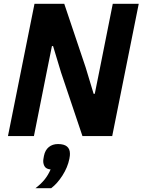

<svg xmlns="http://www.w3.org/2000/svg" viewBox="-20 -718 752 1013"><path d="M415 0 302 -336 260 -475H254L226 -336L159 0H22L162 -698H319L432 -362L474 -223H480L508 -362L575 -698H712L572 0ZM286 42Q318 42 333.5 55Q349 68 349 93Q349 99 348.5 104Q348 109 346 120Q337 165 309.5 208Q282 251 250 275H167Q196 253 215 229.5Q234 206 247 176Q225 174 216.5 161.5Q208 149 208 131Q208 127 209 121Q210 115 212 104Q218 74 237.5 58Q257 42 286 42Z"/></svg>

Font: IBM Plex Sans Var
Style: Italic
Weight: 400
Italic angle: -11.31°
Designer: Mike Abbink, Paul van der Laan, Pieter van Rosmalen
Foundry: Bold Monday
Version: Version 1.001